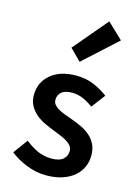

<svg xmlns="http://www.w3.org/2000/svg" viewBox="-123 -870 677 949"><g transform="rotate(15 215.5 -396.0)"><path d="M210 12Q159 12 109.5 -7.5Q60 -27 24 -56L78 -130Q111 -104 143.5 -89.5Q176 -75 214 -75Q254 -75 273 -91.5Q292 -108 292 -134Q292 -149 283 -160.5Q274 -172 259 -181Q244 -190 225 -197.5Q206 -205 187 -213Q163 -222 138 -234Q113 -246 93.5 -263Q74 -280 61.5 -302.5Q49 -325 49 -356Q49 -421 97 -462Q145 -503 228 -503Q279 -503 320 -485Q361 -467 391 -444L338 -374Q312 -393 285.5 -404.5Q259 -416 230 -416Q193 -416 175.5 -400.5Q158 -385 158 -362Q158 -347 166.5 -336.5Q175 -326 189 -318Q203 -310 221.5 -303Q240 -296 260 -289Q285 -280 310 -268.5Q335 -257 355.5 -240Q376 -223 388.5 -198.5Q401 -174 401 -140Q401 -108 388.5 -80.5Q376 -53 352 -32.5Q328 -12 292 0Q256 12 210 12ZM225 -573 168 -630 315 -804 395 -728Z"/></g></svg>

Font: CV Source Sans Light
Style: Bold
Weight: 600
Designer: Paul D. Hunt
Foundry: Adobe Systems Incorporated
Version: Version 3.001